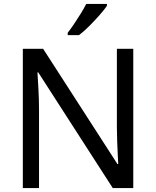

<svg xmlns="http://www.w3.org/2000/svg" viewBox="-20 -964 800 984"><path d="M663 0H558L176 -593H172Q174 -558 177 -506Q180 -454 180 -399V0H97V-714H201L582 -123H586Q585 -139 583.5 -171Q582 -203 580.5 -241Q579 -279 579 -311V-714H663ZM528 -934Q516 -916 491 -887.5Q466 -859 437.5 -830.5Q409 -802 385 -784H327V-796Q342 -815 359.5 -841Q377 -867 394 -894.5Q411 -922 422 -944H528Z"/></svg>

Font: Noto Sans Lepcha
Style: Regular
Weight: 400
Designer: Monotype Design Team
Foundry: Monotype Imaging Inc.
Version: Version 2.006; ttfautohint (v1.8.4.7-5d5b)